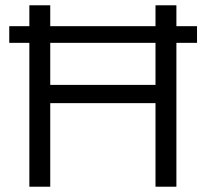

<svg xmlns="http://www.w3.org/2000/svg" viewBox="-20 -706 777 726"><path d="M91 0V-686H170V-385H568V-686H647V0H568V-316H170V0ZM15 -544V-607H725V-544Z"/></svg>

Font: Archivo SemiBold Light
Style: Regular
Weight: 300
Version: Version 2.001